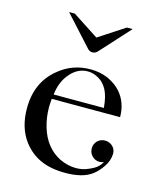

<svg xmlns="http://www.w3.org/2000/svg" viewBox="-99 -695 648 776"><g transform="rotate(15 225.5 -307.0)"><path d="M117 -266Q116 -254 115.5 -245Q115 -236 115 -231Q115 -188 127 -148Q139 -108 161 -81Q182 -54 215 -37Q250 -21 283 -21Q310 -21 333 -31Q345 -36 355 -41.5Q365 -47 373 -55Q382 -64 387 -74Q382 -72 378 -71Q374 -70 369 -70Q351 -70 338 -83Q325 -96 325 -115Q325 -134 338 -146.5Q351 -159 369 -159Q383 -159 394 -152Q414 -139 414 -115Q413 -86 395 -60Q377 -34 358 -20Q338 -5 310 2Q282 9 247 9Q186 9 144 -10Q102 -28 71 -68Q30 -122 30 -204Q30 -314 108 -376Q164 -422 239 -422Q277 -422 311 -408Q346 -392 367 -368Q403 -326 403 -266ZM330 -285Q328 -309 323.5 -327.5Q319 -346 312 -359Q298 -385 277 -397Q254 -411 230 -411Q188 -411 157 -375Q126 -340 120 -285ZM94 -623H118L227 -552L336 -623H360L249 -501Q240 -490 227 -490Q214 -490 205 -501ZM94 -623H118L227 -552L336 -623H360L249 -501Q240 -490 227 -490Q214 -490 205 -501Z"/></g></svg>

Font: Wachinanga
Style: Regular
Weight: 400
Designer: deFharo
Foundry: deFharo
Version: Wachinanga: Version 2.001 2013